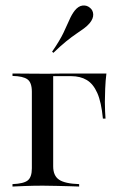

<svg xmlns="http://www.w3.org/2000/svg" viewBox="-20 -684 445 704"><path d="M25.8 0V-8.9Q66.9 -10.5 81.9 -22.6Q96.8 -34.7 96.8 -66.9V-347.6Q96.8 -381.5 80.6 -393.1Q64.5 -404.8 25.8 -405.6V-414.5Q41.1 -414.5 73 -414.1Q104.8 -413.7 135.5 -413.7Q146 -413.7 159.3 -413.7Q172.6 -413.7 186.7 -414.1Q200.8 -414.5 214.5 -414.5Q228.2 -414.5 240.3 -414.5Q252.4 -414.5 260.5 -414.5H370.2Q366.9 -389.5 365.7 -358.9Q364.5 -328.2 364.5 -309.7Q364.5 -291.1 365.3 -276.2Q366.1 -261.3 366.9 -249.2H357.3Q351.6 -309.7 336.7 -343.1Q321.8 -376.6 298 -390.7Q274.2 -404.8 241.1 -404.8H173.4L175 -406.5V-74.2Q175 -39.5 196.8 -25Q218.5 -10.5 270.2 -8.9V0Q257.3 -0.8 235.1 -1.2Q212.9 -1.6 187.1 -2.4Q161.3 -3.2 137.1 -3.2Q103.2 -3.2 72.2 -2Q41.1 -0.8 25.8 0ZM175.8 -490.3 171 -494.4Q199.2 -535.5 212.5 -563.3Q225.8 -591.1 234.3 -610.9Q242.7 -630.6 254 -645.2Q267.7 -662.1 283.1 -663.7Q298.4 -665.3 309.7 -655.6Q321 -646.8 321.8 -631.5Q322.6 -616.1 308.9 -599.2Q300 -588.7 287.9 -579.8Q275.8 -571 259.7 -560.1Q243.5 -549.2 223 -532.7Q202.4 -516.1 175.8 -490.3Z"/></svg>

Font: Playfair 144pt
Style: Regular
Weight: 400
Designer: Claus Eggers Sørensen
Foundry: Claus Eggers Sørensen
Version: Version 2.001;gftools[0.9.30]